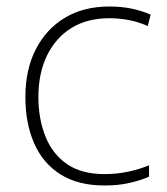

<svg xmlns="http://www.w3.org/2000/svg" viewBox="-20 -560 514 590"><path d="M302 10Q220 10 166 -24Q112 -58 85 -119.5Q58 -181 58 -262Q58 -346 90 -408.5Q122 -471 179.5 -505.5Q237 -540 316 -540Q353 -540 384.5 -533.5Q416 -527 443 -515L434 -480Q405 -493 375 -498.5Q345 -504 316 -504Q248 -504 199.5 -474Q151 -444 124.5 -389.5Q98 -335 98 -262Q98 -195 119.5 -141Q141 -87 185.5 -56Q230 -25 301 -25Q339 -25 374 -32.5Q409 -40 438 -52V-17Q413 -6 378.5 2Q344 10 302 10Z"/></svg>

Font: Noto Sans Symbols ExtraLight
Style: Regular
Weight: 250
Version: Version 2.002